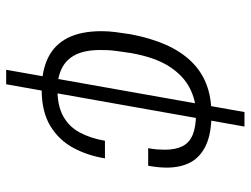

<svg xmlns="http://www.w3.org/2000/svg" viewBox="-115 -648 812 622"><g transform="rotate(90 291.0 -337.0)"><path d="M206 49 343 -723H390L253 49ZM270 -66Q210 -66 167.5 -86.5Q125 -107 103 -150Q81 -193 81 -260Q81 -282 84 -305.5Q87 -329 91 -354Q103 -418 124.5 -467Q146 -516 178 -549.5Q210 -583 252.5 -599.5Q295 -616 350 -616Q413 -616 451 -598Q489 -580 506 -548Q523 -516 523 -471Q523 -458 521.5 -443Q520 -428 517 -411H460Q463 -426 464 -439.5Q465 -453 465 -465Q465 -500 453.5 -522.5Q442 -545 416 -555.5Q390 -566 348 -566Q305 -566 265 -545.5Q225 -525 195.5 -479.5Q166 -434 152 -356Q148 -329 145.5 -311Q143 -293 142.5 -280Q142 -267 142 -256Q142 -207 157 -176.5Q172 -146 201 -131.5Q230 -117 269 -117Q322 -117 356 -135.5Q390 -154 409 -189Q428 -224 436 -271H493Q484 -215 459 -168.5Q434 -122 388 -94Q342 -66 270 -66Z"/></g></svg>

Font: Archivo SemiBold ExtraLight
Style: Italic
Weight: 250
Italic angle: -10°
Version: Version 2.001